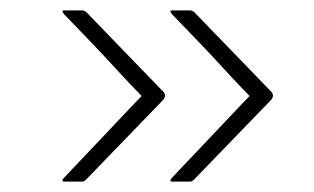

<svg xmlns="http://www.w3.org/2000/svg" viewBox="-20 -521 606 370"><path d="M313 -171Q307 -171 308.5 -174Q310 -177 311 -178Q312 -179 327.5 -195.5Q343 -212 365.5 -235.5Q388 -259 409.5 -282Q431 -305 446 -320.5Q461 -336 461 -336Q461 -336 446 -351.5Q431 -367 409.5 -390.5Q388 -414 365.5 -437.5Q343 -461 327.5 -477Q312 -493 311 -494Q310 -496 308.5 -498.5Q307 -501 313 -501Q313 -501 327.5 -501Q342 -501 346 -501Q348 -501 349.5 -500.5Q351 -500 354 -498Q391 -460 427.5 -422Q464 -384 501 -346Q511 -337 501 -327Q464 -289 427.5 -251Q391 -213 354 -175Q350 -171 346 -171Q342 -171 327.5 -171Q313 -171 313 -171ZM105 -171Q99 -171 100.5 -174Q102 -177 103 -178Q104 -179 119.5 -195.5Q135 -212 157.5 -235.5Q180 -259 201.5 -282Q223 -305 238 -320.5Q253 -336 253 -336Q253 -336 238 -351.5Q223 -367 201.5 -390.5Q180 -414 157.5 -437.5Q135 -461 119.5 -477Q104 -493 103 -494Q102 -496 100.5 -498.5Q99 -501 105 -501Q105 -501 119.5 -501Q134 -501 138 -501Q140 -501 141.5 -500.5Q143 -500 146 -498Q183 -460 219.5 -422Q256 -384 293 -346Q303 -337 293 -327Q256 -289 219.5 -251Q183 -213 146 -175Q142 -171 138 -171Q134 -171 119.5 -171Q105 -171 105 -171Z"/></svg>

Font: Glory Thin Thin
Style: Regular
Weight: 250
Version: Version 1.011